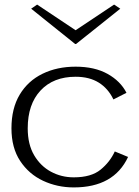

<svg xmlns="http://www.w3.org/2000/svg" viewBox="-20 -804 607 838"><path d="M302 14Q230 14 168 -15Q106 -44 68 -101.5Q30 -159 30 -244Q30 -331 66 -391Q102 -451 165.5 -482Q229 -513 310 -513Q393 -513 449.5 -481.5Q506 -450 532 -399L475 -370Q452 -418 411 -443.5Q370 -469 310 -469Q213 -469 157 -409Q101 -349 101 -244Q101 -174 129 -126.5Q157 -79 202.5 -54.5Q248 -30 302 -30Q378 -30 419 -63.5Q460 -97 481 -143L539 -119Q477 14 302 14ZM142 -784 310 -672 478 -784 505 -766 312 -612H308L116 -766Z"/></svg>

Font: Panamera
Style: Regular
Weight: 400
Designer: Bastien Sozeau
Foundry: NBR — Bastien Sozeau
Version: Version 3.002; ttfautohint (v1.8.4.7-5d5b);gftools[0.9.33]